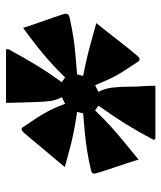

<svg xmlns="http://www.w3.org/2000/svg" viewBox="31 -621 538 640"><g transform="rotate(-90 300.0 -301.0)"><path d="M450 -550Q460 -550 455 -540Q426 -487 402 -447.5Q378 -408 346 -364L362 -353Q389 -381 412.5 -402Q436 -423 463 -444.5Q490 -466 527 -493Q539 -456 550.5 -424Q562 -392 574 -355Q576 -341 562 -338Q525 -330 495.5 -325.5Q466 -321 437 -318.5Q408 -316 372 -313L367 -293Q402 -286 427.5 -280Q453 -274 479.5 -266.5Q506 -259 543 -249Q513 -212 488.5 -180Q464 -148 433 -111Q429 -106 423.5 -105Q418 -104 415 -109Q395 -139 381.5 -160Q368 -181 358 -202.5Q348 -224 336 -253L314 -242Q325 -220 328 -195.5Q331 -171 331 -141Q331 -125 331.5 -114Q332 -103 333 -89.5Q334 -76 334 -52H161Q151 -52 156 -62Q182 -111 206.5 -150.5Q231 -190 268 -242L252 -253Q224 -224 200 -202Q176 -180 149.5 -158.5Q123 -137 88 -108Q77 -145 65 -179.5Q53 -214 42 -251Q39 -263 50 -266Q88 -275 117 -279.5Q146 -284 175.5 -287Q205 -290 242 -293L247 -313Q212 -318 184 -323.5Q156 -329 127.5 -336.5Q99 -344 63 -354Q94 -391 120.5 -422.5Q147 -454 178 -491Q190 -503 195 -495Q215 -466 228.5 -445Q242 -424 252.5 -403.5Q263 -383 274 -353L296 -364Q286 -384 283.5 -401Q281 -418 280 -446Q279 -470 278.5 -492.5Q278 -515 277 -550Z"/></g></svg>

Font: Recursive Mn Lnr St XBk
Style: Italic
Weight: 1000
Italic angle: -15°
Monospace: yes
Version: Version 1.079;hotconv 1.0.112;makeotfexe 2.5.65598; ttfautoh